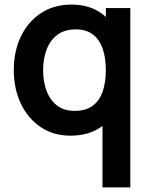

<svg xmlns="http://www.w3.org/2000/svg" viewBox="-20 -575 657 835"><path d="M286.7 15Q211.8 15 156.5 -22.5Q101.1 -60.1 70.5 -124.6Q40 -189.2 40 -270.2Q40 -352.2 70.9 -416.5Q101.8 -480.8 158.1 -517.9Q214.5 -555 291.2 -555Q367.9 -555 420.3 -517.6Q472.7 -480.2 499.6 -415.8Q526.5 -351.3 526.5 -270.2Q526.5 -189.2 499.4 -124.7Q472.3 -60.2 419 -22.6Q365.7 15 286.7 15ZM305 -92.8Q353.5 -92.8 383.3 -115.3Q413.2 -137.7 426.8 -177.7Q440.3 -217.8 440.3 -270.2Q440.3 -322.8 426.7 -362.7Q413.1 -402.7 384.1 -424.9Q355.1 -447.2 309.2 -447.2Q260.5 -447.2 229.1 -423.3Q197.7 -399.5 182.6 -359.3Q167.5 -319.2 167.5 -270.2Q167.5 -220.7 182.3 -180.4Q197.2 -140.2 227.5 -116.5Q257.9 -92.8 305 -92.8ZM425.7 240V-160.8H440.3V-540H546.8V240Z"/></svg>

Font: Manrope ExtraLight
Style: Regular
Weight: 200
Designer: Mikhail Sharanda
Foundry: Mikhail Sharanda
Version: Version 4.505